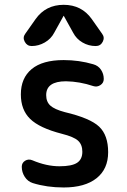

<svg xmlns="http://www.w3.org/2000/svg" viewBox="-20 -785 540 814"><path d="M369.1 -704.1 413.1 -641.6Q424.8 -626 415.5 -607.9Q406.2 -589.8 385.7 -589.8Q355.5 -589.8 329.6 -605Q303.7 -620.1 290 -646.5L251 -716.8Q251 -717.8 250 -717.8Q249 -717.8 249 -716.8L210 -646.5Q196.3 -620.1 169.9 -605Q143.6 -589.8 114.3 -589.8Q94.7 -589.8 85 -607.9Q75.2 -626 86.9 -641.6L130.9 -704.1Q173.8 -764.6 250 -764.6Q326.2 -764.6 369.1 -704.1ZM242.2 -217.8Q147.5 -242.2 107.9 -280.8Q68.4 -319.3 68.4 -384.8Q68.4 -454.1 114.3 -492.2Q160.2 -530.3 250 -530.3Q315.4 -530.3 375 -512.7Q396.5 -506.8 408.2 -489.3Q419.9 -471.7 419.9 -450.2Q419.9 -433.6 405.8 -424.3Q391.6 -415 376 -419.9Q317.4 -439.5 259.8 -440.4Q175.8 -440.4 175.8 -381.8Q175.8 -353.5 193.4 -337.4Q210.9 -321.3 254.9 -309.6Q362.3 -284.2 400.4 -248Q438.5 -211.9 438.5 -139.6Q438.5 -68.4 389.2 -29.3Q339.8 9.8 250 9.8Q178.7 9.8 119.1 -8.8Q97.7 -15.6 85 -35.2Q72.3 -54.7 72.3 -78.1Q72.3 -94.7 86.4 -103.5Q100.6 -112.3 117.2 -105.5Q176.8 -80.1 232.4 -80.1Q284.2 -80.1 306.6 -94.7Q329.1 -109.4 329.1 -141.6Q329.1 -171.9 311 -188.5Q293 -205.1 242.2 -217.8Z"/></svg>

Font: Rounded-X Mgen+ 1m medium
Style: Regular
Weight: 500
Designer: [Source Han Sans]
Ryoko NISHIZUKA  (kana & ideographs); Paul D. Hunt (Latin, Greek & Cyrillic); Wenlong ZHANG  (bopomofo
Version: Version 1.059.20150602